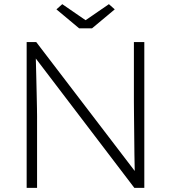

<svg xmlns="http://www.w3.org/2000/svg" viewBox="-20 -902 821 922"><path d="M108 0V-700H154L627 -81Q626 -113 625.5 -160.5Q625 -208 624.5 -258.5Q624 -309 623.5 -351.5Q623 -394 623 -417V-700H673V0H625L152 -621Q153 -586 154 -542Q155 -498 156 -456Q157 -414 157.5 -383.5Q158 -353 158 -344V0ZM360 -766 251 -857 279 -882 391 -805 503 -882 531 -857 422 -766Z"/></svg>

Font: Lexend ExtraLight
Style: Regular
Weight: 200
Designer: Bonnie Shaver-Troup, Thomas Jockin
Foundry: Lexend
Version: Version 1.007; ttfautohint (v1.8.3)